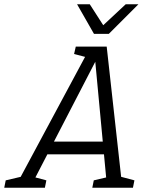

<svg xmlns="http://www.w3.org/2000/svg" viewBox="-73 -887 701 907"><path d="M-3 0 355 -667H431L505 0H433L374 -628H394L69 0ZM128 -158 141 -218H453L440 -158ZM-53 0 -46 -35 39 -55 27 0ZM59 0 71 -55 146 -35 139 0ZM363 0 370 -35 455 -55 443 0ZM475 0 487 -55 562 -35 555 0ZM285 -667H365L353 -612L277 -632ZM371 -727 521 -867H581L441 -727ZM441 -727H371L291 -867H351Z"/></svg>

Font: Epunda Slab Light
Style: Italic
Weight: 300
Italic angle: -12°
Designer: Simon Atzbach
Foundry: typofactur
Version: Version 1.102